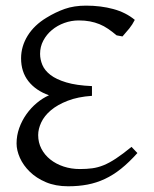

<svg xmlns="http://www.w3.org/2000/svg" viewBox="-20 -650 549 685"><path d="M470.2 -104Q440.4 -70.8 412.1 -48.1Q383.8 -25.4 354 -11.5Q324.2 2.4 292.2 8.5Q260.3 14.6 223.1 14.6Q178.2 14.6 143.8 0Q109.4 -14.6 86.2 -37.4Q63 -60.1 51 -86.9Q39.1 -113.8 39.1 -138.2Q39.1 -166.5 48.6 -193.1Q58.1 -219.7 74.2 -242.4Q90.3 -265.1 111.1 -282.5Q131.8 -299.8 154.8 -310.1Q107.9 -326.7 81.5 -360.1Q55.2 -393.6 55.2 -441.9Q55.2 -484.4 78.6 -522.5Q102.1 -560.5 146 -586.9Q177.7 -606.4 210.9 -618.2Q244.1 -629.9 287.1 -629.9Q339.8 -629.9 384.5 -617.7Q429.2 -605.5 460.9 -579.1Q452.6 -562.5 441.2 -548.3Q429.7 -534.2 417 -520L396 -523.9Q380.4 -537.1 365.7 -547.1Q351.1 -557.1 335 -563.7Q318.8 -570.3 300.8 -573.7Q282.7 -577.1 261.2 -577.1Q234.4 -577.1 209.5 -568.1Q184.6 -559.1 165.3 -543Q146 -526.9 134.5 -505.1Q123 -483.4 123 -458Q123 -438 131.1 -418.5Q139.2 -398.9 159.9 -382.8Q180.7 -366.7 216.6 -356Q252.4 -345.2 308.1 -342.8V-308.1Q257.8 -304.7 221.4 -290.5Q185.1 -276.4 161.6 -256.6Q138.2 -236.8 127.2 -213.4Q116.2 -189.9 116.2 -168Q116.2 -141.6 127.7 -119.4Q139.2 -97.2 159.4 -81.1Q179.7 -64.9 206.8 -55.9Q233.9 -46.9 265.1 -46.9Q289.1 -46.9 309.1 -49.6Q329.1 -52.2 349.6 -60.5Q370.1 -68.8 393.8 -84.5Q417.5 -100.1 449.2 -126L470.2 -104Z"/></svg>

Font: Gentium
Style: Regular
Weight: 400
Designer: J. Victor Gaultney
Version: Version 1.03; 2011; OFL 1.1 release